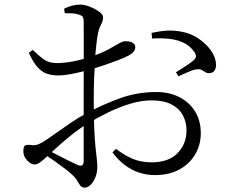

<svg xmlns="http://www.w3.org/2000/svg" viewBox="-20 -791 1040 850"><path d="M266.7 -732.6 263.9 -752.3Q279.8 -760.7 297.7 -765.6Q315.7 -770.6 334.5 -770.6Q353.6 -770.6 377 -761.6Q400.5 -752.6 418.3 -739.7Q436.2 -726.9 436.2 -714.8Q436.2 -697.6 427.6 -682.7Q419 -667.7 414 -644.3Q410 -625.5 406.5 -593.7Q402.9 -562 400.4 -521.8Q397.9 -481.6 396.5 -437.5Q395 -393.5 395 -350.2Q395 -270.7 397.4 -219.6Q399.7 -168.6 403 -137Q406.3 -105.4 408.6 -86.4Q410.9 -67.4 410.9 -50.9Q410.9 -28.7 403.1 -7.9Q395.2 12.9 382.1 26.3Q369 39.7 353.9 39.7Q342.6 39.7 335.7 30.7Q328.9 21.6 321 8Q313.1 -5.7 296.5 -20.1Q284.9 -31.2 263 -47.5Q241.2 -63.8 217.6 -80.7Q193.9 -97.7 174 -108.9L188.4 -128.3Q207.8 -118.7 231.8 -106.2Q255.7 -93.7 279.6 -81.7Q303.4 -69.7 321.7 -61.4Q338.5 -54.6 344.5 -59.7Q350.5 -64.8 350.5 -79.4Q350.5 -117.6 350.5 -181.9Q350.5 -246.3 350.5 -340Q350.5 -382.8 350.6 -436.6Q350.7 -490.3 350.7 -542.9Q350.7 -595.5 350.7 -636.8Q350.7 -678.1 350.5 -694.9Q350.3 -711.4 346 -716.9Q341.6 -722.5 330 -726.1Q316.8 -730.7 301.8 -731.8Q286.7 -732.8 266.7 -732.6ZM125.1 -570Q151.3 -545.3 167.7 -532.6Q184.1 -519.9 200.9 -515.5Q217.8 -511.1 243.5 -511.9Q261.8 -512.9 284.6 -516Q307.3 -519.2 333 -525.7Q358.7 -532.3 384.3 -540.5Q429.6 -555.9 458.3 -571.4Q487 -587 504.9 -597.7Q522.9 -608.5 534.2 -608.5Q540.5 -608.5 548.3 -607.7Q556 -606.9 562.7 -603.9Q569.5 -600.9 574.1 -596.1Q578.7 -591.3 578.9 -582.5Q579.1 -560 547 -543.9Q527.4 -533.9 499.3 -523.2Q471.3 -512.5 441.8 -502.6Q412.3 -492.7 387.4 -485.3Q369.7 -480.5 342.7 -473.7Q315.7 -466.9 287.8 -461.9Q259.9 -456.9 239.8 -456.9Q216.1 -456.9 193.3 -462.7Q170.5 -468.6 149.4 -490.1Q128.3 -511.5 107.6 -557.3ZM168.4 -161.4Q187.6 -173.3 220 -196.2Q252.4 -219.1 289.7 -244.8Q327.1 -270.5 361.7 -288.9Q431.9 -327.1 509.2 -355.3Q586.4 -383.6 671.8 -383.6Q729.9 -383.6 774.1 -361Q818.2 -338.5 843.6 -297.7Q868.9 -256.9 868.9 -201Q868.9 -150.3 844.6 -108.3Q820.3 -66.2 774.7 -41Q729.1 -15.9 665.8 -15.9Q630.4 -15.9 596.9 -26.6Q563.5 -37.3 533.6 -59.5Q503.8 -81.7 477.9 -116.2L493.8 -132.3Q524.2 -107.5 562.7 -89.9Q601.3 -72.3 651.5 -72.3Q726.9 -72.3 766.3 -113.4Q805.7 -154.4 805.7 -213.7Q805.7 -251.2 789 -281.5Q772.4 -311.8 738.3 -329.2Q704.3 -346.6 650.7 -346.6Q605 -346.6 555.4 -331.4Q505.9 -316.2 458.1 -292.8Q410.2 -269.4 367.6 -243.7Q339.6 -227.1 309.5 -203.8Q279.4 -180.5 251.2 -155.7Q222.9 -130.8 198.2 -107.2Q171.3 -82.2 157.7 -72.5Q144.1 -62.8 133.2 -62.8Q124.5 -62.8 116.8 -67.4Q109 -72 101.2 -79.9Q91.5 -89.8 87.4 -100Q83.4 -110.2 83.4 -121.2Q83.4 -138.8 88.8 -144.9Q94.3 -151.1 110.6 -149.5Q131.5 -146.4 143.2 -150Q154.8 -153.6 168.4 -161.4ZM653.3 -620.3 651.1 -645.5Q688.5 -653.6 720 -655.4Q751.5 -657.1 784.3 -650.6Q823.3 -643.8 857.4 -621.2Q891.6 -598.7 913.2 -568.5Q934.8 -538.2 936.4 -506.9Q937.2 -492.3 931.1 -480.8Q924.9 -469.3 910.7 -467.7Q899.3 -465.3 890.9 -470.5Q882.5 -475.6 873 -481.2Q863.4 -486.7 846.7 -483.4Q834 -481.6 810 -471Q785.9 -460.5 770.3 -453.3L758.8 -471.2Q769.5 -477.4 785.6 -487.6Q801.7 -497.8 816.9 -508.4Q832.1 -519.1 838.9 -525.8Q847.3 -534.5 847.5 -542.4Q847.8 -550.3 839.8 -561.7Q819.6 -590.3 789.4 -603.4Q759.1 -616.5 723.9 -619.7Q688.6 -622.8 653.3 -620.3Z"/></svg>

Font: Noto Serif SC
Style: Regular
Weight: 200
Designer: Ryoko NISHIZUKA 西塚涼子 (kana & ideographs); Frank Grießhammer (Latin, Greek & Cyrillic); Wenlong ZHANG 张文龙 (bopomofo); San
Foundry: Adobe
Version: Version 2.001;hotconv 1.1.0;makeotfexe 2.6.0